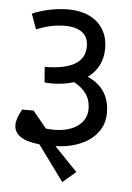

<svg xmlns="http://www.w3.org/2000/svg" viewBox="-52 -666 540 784"><g transform="rotate(5 218.5 -274.5)"><path d="M210.9 -67.4Q195.3 -66.4 192.4 -66.4L286.6 31.7L232.9 77.6L126.5 -67.9Q73.7 -73.2 47.9 -91.1Q22 -108.9 22 -139.2Q22 -164.1 43.9 -203.1H90.8L147.5 -134.3Q161.6 -132.3 182.6 -132.3Q219.7 -132.3 249.8 -143.8Q279.8 -155.3 296.9 -177.2Q314 -199.2 314 -229.5Q314 -263.7 297.1 -289.1Q280.3 -314.5 245.6 -333Q203.1 -319.8 152.3 -319.8Q142.6 -319.8 135.5 -320.6Q128.4 -321.3 125.5 -321.3L120.6 -384.8Q284.7 -385.7 284.7 -482.4Q284.7 -521.5 259.3 -540.3Q233.9 -559.1 189 -559.1Q131.3 -559.1 71.8 -534.2L49.3 -596.7Q82.5 -611.3 121.3 -619.1Q160.2 -627 196.8 -627Q244.6 -627 281.5 -610.1Q318.4 -593.3 339.1 -560.3Q359.9 -527.3 359.9 -480.5Q359.9 -442.9 344.5 -412.1Q329.1 -381.3 299.3 -359.9Q345.7 -339.4 367.9 -303.7Q390.1 -268.1 390.1 -220.2Q390.1 -174.8 365.5 -141.4Q340.8 -107.9 300 -89.4Q259.3 -70.8 210.9 -67.4Z"/></g></svg>

Font: Varta
Style: Regular
Weight: 400
Designer: Joana Correia, Viktoriya Grabowska, Eben Sorkin
Foundry: Sorkin Type
Version: Version 1.002; ttfautohint (v1.3) -l 8 -r 24 -G 200 -x 12 -H